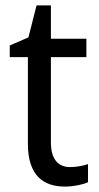

<svg xmlns="http://www.w3.org/2000/svg" viewBox="-20 -679 364 709"><path d="M239 -62C194 -62 168 -92 168 -153V-468H299V-536H168V-659H115L85 -541L16 -511V-468H83V-148C83 -30 141 10 220 10C251 10 285 3 305 -6V-73C288 -67 262 -62 239 -62Z"/></svg>

Font: Noto Sans Khmer UI SemiCondensed
Style: Regular
Weight: 400
Width: 4
Designer: Danh Hong and the Monotype Design Team
Foundry: Monotype Imaging Inc.
Version: Version 2.002